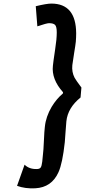

<svg xmlns="http://www.w3.org/2000/svg" viewBox="-20 -854 575 1072"><path d="M341.8 -60.5Q329.1 57.6 306.6 107.4Q268.6 192.4 176.8 197.3Q120.1 200.2 75.2 183.6L117.2 65.4Q142.6 90.8 184.6 89.8Q201.2 89.8 207 81.5Q212.9 73.2 215.8 48.8Q215.8 48.8 219.7 9.8Q222.7 -11.7 225.1 -67.9Q227.5 -124 230.5 -146.5Q236.3 -203.1 268.6 -257.8Q295.9 -302.7 331.1 -332L332 -338.9Q266.6 -412.1 275.4 -487.3Q276.4 -501 288.1 -580.1Q296.9 -635.7 296.9 -672.9Q296.9 -705.1 287.6 -714.8Q278.3 -724.6 253.9 -724.6Q241.2 -724.6 188.5 -707L179.7 -819.3Q240.2 -834 266.6 -834Q404.3 -834 405.3 -668Q405.3 -645.5 403.3 -621.1Q401.4 -602.5 394 -558.1Q386.7 -513.7 383.8 -490.2Q379.9 -452.1 396.5 -419.9Q403.3 -407.2 434.6 -365.2L429.7 -309.6Q358.4 -252 350.6 -176.8Q348.6 -153.3 345.7 -113.8Q342.8 -74.2 341.8 -60.5Z"/></svg>

Font: Puritan
Style: BoldItalic
Weight: 700
Version: 2.1